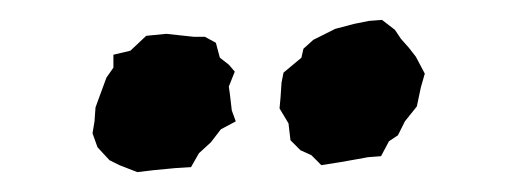

<svg xmlns="http://www.w3.org/2000/svg" viewBox="-20 -760 520 193"><path d="M303 -594 293 -604 282 -609 272 -619 270 -636 261 -651 262 -662 263 -677 265 -687 283 -702 285 -711 295 -720 317 -731 336 -736 351 -739 364 -740 377 -730 383 -721 391 -712 398 -703 407 -686 403 -672 399 -653 387 -638 380 -624 371 -618 363 -603 350 -602 339 -600 322 -597ZM118 -587 100 -594 90 -599 78 -612 73 -626 75 -638 76 -652 80 -663 87 -682 94 -692V-705L111 -709L127 -724L147 -726L175 -723H186L197 -717L201 -702L210 -695L216 -688L210 -673L211 -666L213 -649L217 -638L202 -630L192 -617L180 -606L172 -592L156 -591L135 -589Z"/></svg>

Font: Winky Rough Medium
Style: Italic
Weight: 500
Italic angle: -8.97852°
Designer: Simon Atzbach
Foundry: typofactur
Version: Version 1.206; ttfautohint (v1.8.4.7-5d5b)